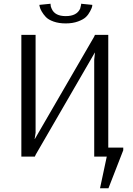

<svg xmlns="http://www.w3.org/2000/svg" viewBox="-20 -836 712 1025"><path d="M192 -800 190 -810 250 -816V-811Q250 -801 256 -789Q273 -750 331 -750Q390 -750 408 -790L413 -811V-816L473 -810Q473 -806 471.5 -799.5Q470 -793 461 -775.5Q452 -758 438.5 -745Q425 -732 396.5 -721.5Q368 -711 331 -711Q294 -711 266 -721Q238 -731 224.5 -745.5Q211 -760 202.5 -775Q194 -790 192 -800ZM514 169 550 0H483V-518L487 -555H486L171 -11L166 0H94V-650H170V-127L165 -94H166L482 -639L487 -650H558V-48H638V-34L559 169Z"/></svg>

Font: Arsenal
Style: Regular
Weight: 400
Designer: Andrij Shevchenko
Foundry: Stairsfor
Version: Version 2.001;PS 002.001;hotconv 1.0.88;makeotf.lib2.5.64775